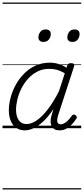

<svg xmlns="http://www.w3.org/2000/svg" viewBox="-20 -1015 663 1520"><path d="M177 17Q138 17 109.5 -2Q81 -21 65.5 -57Q50 -93 50 -141Q50 -187 63 -238.5Q76 -290 102.5 -339.5Q129 -389 168.5 -430Q208 -471 260 -495Q312 -519 376 -519Q409 -519 443.5 -508.5Q478 -498 507 -479L512 -496Q516 -507 523 -511Q530 -515 543 -515Q561 -515 565.5 -507.5Q570 -500 566 -488L441 -105Q433 -81 432.5 -64.5Q432 -48 439 -39.5Q446 -31 460 -31Q476 -31 492.5 -41Q509 -51 523 -66.5Q537 -82 548 -98Q554 -106 560.5 -108Q567 -110 576 -104Q587 -97 588 -90Q589 -83 584 -75Q573 -57 553.5 -35Q534 -13 508.5 2Q483 17 451 17Q428 17 413 9Q398 1 390 -13.5Q382 -28 381 -47.5Q380 -67 385 -90Q389 -106 394 -121Q399 -136 403 -152Q362 -90 322 -53Q282 -16 245.5 0.5Q209 17 177 17ZM107 -146Q107 -112 116.5 -86.5Q126 -61 144.5 -47Q163 -33 191 -33Q228 -33 270 -61.5Q312 -90 357 -147.5Q402 -205 447 -293L493 -435Q457 -456 427.5 -463Q398 -470 371 -470Q318 -470 276 -448.5Q234 -427 202.5 -392Q171 -357 149.5 -314.5Q128 -272 117.5 -228Q107 -184 107 -146ZM324 -683Q307 -683 295.5 -692Q284 -701 284 -719Q284 -743 299 -762.5Q314 -782 342 -782Q359 -782 370.5 -773Q382 -764 382 -745Q382 -722 367 -702.5Q352 -683 324 -683ZM553 -683Q535 -683 524 -692Q513 -701 513 -719Q513 -743 527.5 -762.5Q542 -782 570 -782Q588 -782 599 -773Q610 -764 610 -745Q610 -722 595.5 -702.5Q581 -683 553 -683ZM0 475H623V485H0ZM0 -20H623V0H0ZM0 -505H623V-500H0ZM0 -995H623V-985H0Z"/></svg>

Font: Playwrite CZ Guides
Style: Regular
Weight: 400
Designer: Veronika Burian, José Scaglione
Foundry: TypeTogether
Version: Version 1.003